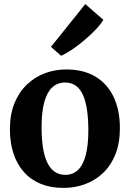

<svg xmlns="http://www.w3.org/2000/svg" viewBox="-20 -909 636 940"><path d="M28.5 -276Q28.5 -349.5 51 -404.2Q73.5 -459 112.5 -495.8Q151.5 -532.5 200.8 -550.8Q250 -569 304 -569Q389 -569 447.5 -533.8Q506 -498.5 536.5 -434Q567 -369.5 567 -282Q567 -207.5 544.5 -152.2Q522 -97 483.2 -60.8Q444.5 -24.5 395 -6.8Q345.5 11 291 11Q228 11 179.2 -9Q130.5 -29 97 -66.8Q63.5 -104.5 46 -157.5Q28.5 -210.5 28.5 -276ZM300 -53Q336.5 -53 361.5 -76.5Q386.5 -100 399.5 -148.5Q412.5 -197 412.5 -271.5Q412.5 -326 406.2 -369.2Q400 -412.5 386.8 -442.8Q373.5 -473 351.8 -489Q330 -505 298.5 -505Q261.5 -505 236 -481.5Q210.5 -458 197 -409.8Q183.5 -361.5 183.5 -286.5Q183.5 -231.5 190 -188.2Q196.5 -145 210.5 -115Q224.5 -85 246.5 -69Q268.5 -53 300 -53ZM278.5 -636.5 229.5 -679.5 397.5 -889 486 -812Q474 -791 448.8 -764.5Q423.5 -738 392.5 -711.8Q361.5 -685.5 331.5 -665.5Q301.5 -645.5 280 -636.5Z"/></svg>

Font: Merriweather 20pt
Style: Bold
Weight: 700
Version: Version 2.100